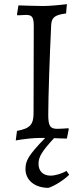

<svg xmlns="http://www.w3.org/2000/svg" viewBox="-20 -666 401 927"><path d="M301 159C280 172 247 182 224 182C188 182 166 160 166 125C166 92 181 66 241 1C263 2 286 3 303 3L312 -43L310 -47C298 -46 275 -44 257 -44C222 -44 213 -58 213 -112C213 -195 220 -398 227 -544C229 -582 244 -594 299 -601L303 -646C264 -641 216 -637 188 -637C158 -637 103 -639 69 -640L62 -596L64 -592C77 -593 96 -594 106 -594C135 -594 143 -583 143 -540L142 -120C142 -64 125 -46 62 -34L56 12C95 5 143 0 172 0H198C118 83 103 109 103 150C103 204 148 241 214 241C245 231 287 204 314 178Z"/></svg>

Font: Alegreya SC
Style: Regular
Weight: 400
Designer: Juan Pablo del Peral
Foundry: Huerta Tipografica
Version: Version 2.007;PS 002.007;hotconv 1.0.88;makeotf.lib2.5.64775